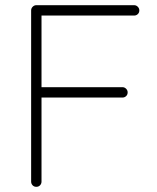

<svg xmlns="http://www.w3.org/2000/svg" viewBox="-20 -720 607 740"><path d="M120 0Q111 0 105.5 -6Q100 -12 100 -20V-680Q100 -688 106 -694Q112 -700 120 -700H497Q505 -700 511 -694Q517 -688 517 -680Q517 -671 511 -665.5Q505 -660 497 -660H137L140 -664V-376L136 -384H452Q460 -384 466 -378Q472 -372 472 -364Q472 -355 466 -349.5Q460 -344 452 -344H134L140 -352V-20Q140 -12 134.5 -6Q129 0 120 0Z"/></svg>

Font: Quicksand Variable Light
Style: Regular
Weight: 300
Designer: Andrew Paglinawan
Foundry: Andrew Paglinawan
Version: Version 3.004